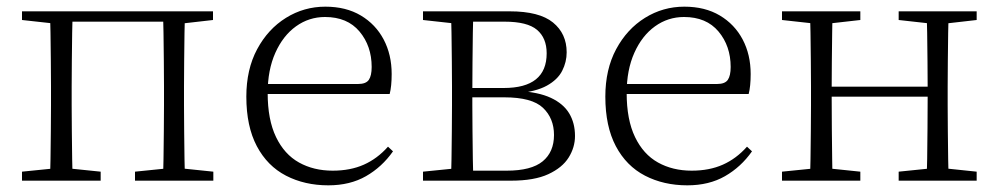

<svg xmlns="http://www.w3.org/2000/svg" viewBox="-20 -542 2997 576"><path d="M130 0Q131 -24 131.5 -64.5Q132 -105 132.5 -148.5Q133 -192 133 -226V-283Q133 -316 132.5 -359.5Q132 -403 131.5 -443.5Q131 -484 130 -508H198Q197 -484 196.5 -443.5Q196 -403 195.5 -359.5Q195 -316 195 -283V-226Q195 -192 195.5 -148.5Q196 -105 196.5 -64.5Q197 -24 198 0ZM469 0Q470 -24 470.5 -64.5Q471 -105 471.5 -148.5Q472 -192 472 -226V-283Q472 -316 471.5 -359.5Q471 -403 470.5 -443.5Q470 -484 469 -508H535Q534 -484 533.5 -443.5Q533 -403 532.5 -359.5Q532 -316 532 -283V-226Q532 -192 532.5 -148.5Q533 -105 533.5 -64.5Q534 -24 535 0ZM46 0V-27L155 -38H175L282 -27V0ZM385 0V-27L493 -38H514L620 -27V0ZM46 -482V-508H163V-470H155ZM502 -470V-508H619V-482L514 -470ZM163 -477V-508H502V-477Z M965 14Q894 14 838 -15Q782 -44 750.5 -103.5Q719 -163 719 -252Q719 -334 751.5 -394.5Q784 -455 838 -488.5Q892 -522 956 -522Q1018 -522 1062.5 -495.5Q1107 -469 1131 -423.5Q1155 -378 1155 -320Q1155 -283 1149 -260H749V-290H1054Q1078 -290 1086.5 -302.5Q1095 -315 1095 -341Q1095 -404 1058.5 -447.5Q1022 -491 955 -491Q907 -491 868 -463Q829 -435 806 -383.5Q783 -332 783 -263Q783 -183 808 -131Q833 -79 877 -54.5Q921 -30 978 -30Q1031 -30 1071.5 -48Q1112 -66 1144 -102L1159 -88Q1126 -41 1078 -13.5Q1030 14 965 14Z M1249 0V-27L1358 -38L1366 -30H1500Q1574 -30 1608 -58Q1642 -86 1642 -137Q1642 -187 1609 -218.5Q1576 -250 1493 -250H1366V-278H1491Q1620 -278 1620 -382Q1620 -428 1591 -452.5Q1562 -477 1494 -477H1366L1358 -470L1249 -482V-508H1509Q1598 -508 1639 -474.5Q1680 -441 1680 -385Q1680 -356 1666.5 -329.5Q1653 -303 1620.5 -285Q1588 -267 1531 -262L1534 -269Q1595 -266 1632.5 -248.5Q1670 -231 1687.5 -202Q1705 -173 1705 -134Q1705 -100 1686 -69.5Q1667 -39 1625 -19.5Q1583 0 1513 0ZM1333 0Q1334 -24 1334.5 -64.5Q1335 -105 1335.5 -148.5Q1336 -192 1336 -226V-283Q1336 -316 1335.5 -359.5Q1335 -403 1334.5 -443.5Q1334 -484 1333 -508H1400Q1399 -484 1398.5 -443Q1398 -402 1397.5 -355Q1397 -308 1397 -267V-226Q1397 -192 1397.5 -148.5Q1398 -105 1398.5 -64.5Q1399 -24 1400 0Z M2042 14Q1971 14 1915 -15Q1859 -44 1827.5 -103.5Q1796 -163 1796 -252Q1796 -334 1828.5 -394.5Q1861 -455 1915 -488.5Q1969 -522 2033 -522Q2095 -522 2139.5 -495.5Q2184 -469 2208 -423.5Q2232 -378 2232 -320Q2232 -283 2226 -260H1826V-290H2131Q2155 -290 2163.5 -302.5Q2172 -315 2172 -341Q2172 -404 2135.5 -447.5Q2099 -491 2032 -491Q1984 -491 1945 -463Q1906 -435 1883 -383.5Q1860 -332 1860 -263Q1860 -183 1885 -131Q1910 -79 1954 -54.5Q1998 -30 2055 -30Q2108 -30 2148.5 -48Q2189 -66 2221 -102L2236 -88Q2203 -41 2155 -13.5Q2107 14 2042 14Z M2410 0Q2411 -24 2411.5 -64.5Q2412 -105 2412.5 -148.5Q2413 -192 2413 -226V-283Q2413 -316 2412.5 -359.5Q2412 -403 2411.5 -443.5Q2411 -484 2410 -508H2478Q2477 -484 2476.5 -443Q2476 -402 2475.5 -357Q2475 -312 2475 -275V-256Q2475 -207 2475.5 -157Q2476 -107 2476.5 -65.5Q2477 -24 2478 0ZM2759 0Q2761 -24 2761.5 -65.5Q2762 -107 2762.5 -157Q2763 -207 2763 -256V-275Q2763 -312 2762.5 -357Q2762 -402 2761.5 -443Q2761 -484 2759 -508H2826Q2825 -484 2824.5 -443.5Q2824 -403 2823.5 -359.5Q2823 -316 2823 -283V-226Q2823 -192 2823.5 -148.5Q2824 -105 2824.5 -64.5Q2825 -24 2826 0ZM2326 0V-27L2435 -38H2455L2561 -27V0ZM2326 -482V-508H2561V-482L2455 -470H2435ZM2676 0V-27L2784 -38H2805L2910 -27V0ZM2676 -482V-508H2910V-482L2805 -470H2784ZM2443 -252V-282H2793V-252Z"/></svg>

Font: Noto Serif JP ExtraLight
Style: Regular
Weight: 200
Designer: Ryoko NISHIZUKA  (kana & ideographs); Frank Grießhammer (Latin, Greek & Cyrillic); Wenlong ZHANG  (bopomofo); Sandoll Co
Foundry: Adobe
Version: Version 2.002-H1;hotconv 1.1.0;makeotfexe 2.6.0